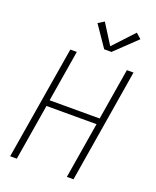

<svg xmlns="http://www.w3.org/2000/svg" viewBox="-173 -1069 947 1168"><g transform="rotate(20 300.0 -485.0)"><path d="M39 0 161 -735H203L148 -402H472L527 -735H570L449 0H406L466 -363H142L82 0ZM354 -807 261 -943 300 -967 382 -837 506 -970 540 -940 401 -807Z"/></g></svg>

Font: Iosevka Curly XLtExObl
Style: Regular
Weight: 200
Width: 7
Italic angle: -9°
Monospace: yes
Designer: Belleve Invis
Foundry: Belleve Invis
Version: Version 11.0.1; ttfautohint (v1.8.3)